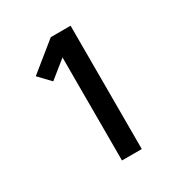

<svg xmlns="http://www.w3.org/2000/svg" viewBox="-171 -863 942 991"><g transform="rotate(-30 300.0 -367.5)"><path d="M271 0V-614L168 -531L103 -599L271 -735H389V0Z"/></g></svg>

Font: Iosevka Aile
Style: Bold
Weight: 700
Designer: Belleve Invis
Foundry: Belleve Invis
Version: Version 28.0.1; ttfautohint (v1.8.4)